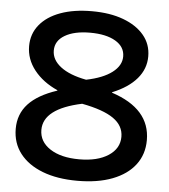

<svg xmlns="http://www.w3.org/2000/svg" viewBox="-53 -788 746 846"><g transform="rotate(5 320.0 -365.0)"><path d="M320 10Q231 10 166 -15Q101 -40 65.5 -86Q30 -132 30 -195Q30 -260 71.5 -305Q113 -350 198 -378V-380Q133 -409 95 -457Q57 -505 57 -563Q57 -617 89.5 -657Q122 -697 181 -718.5Q240 -740 320 -740Q400 -740 459 -718Q518 -696 551 -656.5Q584 -617 584 -563Q584 -508 547 -464.5Q510 -421 439 -392V-390Q610 -334 610 -195Q610 -132 575 -86Q540 -40 475 -15Q410 10 320 10ZM320 -85Q401 -85 449 -116.5Q497 -148 497 -200Q497 -249 452 -280.5Q407 -312 312 -330Q143 -294 143 -200Q143 -148 191 -116.5Q239 -85 320 -85ZM320 -437Q394 -452 434 -482.5Q474 -513 474 -553Q474 -596 432.5 -620.5Q391 -645 320 -645Q250 -645 208.5 -620.5Q167 -596 167 -553Q167 -512 206.5 -481.5Q246 -451 320 -437Z"/></g></svg>

Font: M PLUS 1 Medium
Style: Regular
Weight: 500
Designer: Coji Morishita
Foundry: UNDERFOREST DESIGN
Version: Version 1.001